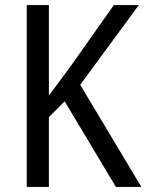

<svg xmlns="http://www.w3.org/2000/svg" viewBox="-20 -734 575 754"><path d="M295 -401 525 -714H427L261 -479Q235 -443 212.5 -413Q190 -383 172 -359V-714H85V0H172V-274L234 -336L435 0H535Z"/></svg>

Font: Noto Sans UI SemiCondensed
Style: Regular
Weight: 400
Width: 4
Designer: Monotype Design Team
Foundry: Monotype Imaging Inc.
Version: 1.001